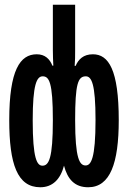

<svg xmlns="http://www.w3.org/2000/svg" viewBox="-20 -780 540 810"><path d="M150 10C202 10 235 -24 250 -81C265 -24 295 10 352 10C445 10 481 -92 481 -273C481 -486 438 -551 372 -551C332 -551 311 -530 299 -502H295C297 -526 297 -542 297 -568V-760H203V-568C203 -542 204 -527 205 -503H201C190 -531 170 -551 135 -551C65 -551 19 -485 19 -273C19 -88 53 10 150 10ZM159 -81C136 -81 118 -111 118 -272C118 -424 135 -458 160 -458C187 -458 203 -434 203 -273C203 -111 186 -81 159 -81ZM341 -82C316 -82 297 -110 297 -273C297 -427 309 -458 342 -458C366 -458 383 -427 383 -274C383 -111 364 -82 341 -82Z"/></svg>

Font: Noto Sans Mono ExtraCondensed SemiBold
Style: Regular
Weight: 600
Width: 2
Designer: Monotype Design Team
Foundry: Monotype Imaging Inc.
Version: Version 2.014